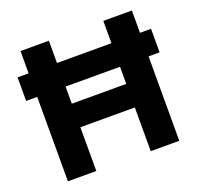

<svg xmlns="http://www.w3.org/2000/svg" viewBox="-126 -870 1053 1011"><g transform="rotate(-20 400.0 -365.0)"><path d="M26 -473V-605H88V-730H247V-605H552V-730H712V-605H774V-473H712V0H552V-245H247V0H88V-473ZM247 -377H552V-473H247Z"/></g></svg>

Font: Freely
Style: Bold
Weight: 700
Designer: Kris Sowersby
Foundry: Klim Type Foundry
Version: Version 1.006;hotconv 1.0.113;makeotfexe 2.5.65598;200799169